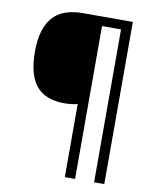

<svg xmlns="http://www.w3.org/2000/svg" viewBox="-95 -833 845 1034"><g transform="rotate(10 327.5 -316.5)"><path d="M546.9 127H491.2V-709H387.2V127H331.1V-272.9Q300.8 -264.2 259.8 -264.2Q154.3 -264.2 104.7 -325Q55.2 -385.7 55.2 -510.7Q55.2 -635.7 108.4 -697.8Q161.6 -759.8 274.9 -759.8H546.9Z"/></g></svg>

Font: OpenSans-Regular
Style: Regular
Weight: 400
Foundry: Ascender Corporation
Version: Version 1.10